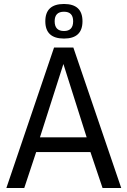

<svg xmlns="http://www.w3.org/2000/svg" viewBox="-20 -946 641 966"><path d="M12 0 252 -707H349L590 0H496L435 -181H162L102 0ZM181 -255H416L299 -624ZM302 -752Q208 -752 208 -839Q208 -926 302 -926Q395 -926 395 -839Q395 -752 302 -752ZM302 -790Q348 -790 348 -839Q348 -887 302 -887Q255 -887 255 -839Q255 -790 302 -790Z"/></svg>

Font: Georama
Style: Regular
Weight: 400
Designer: Jean-Baptiste Levee
Foundry: Production Type
Version: Version 1.000